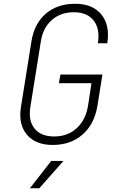

<svg xmlns="http://www.w3.org/2000/svg" viewBox="-20 -760 640 1020"><path d="M260 10Q169 10 123 -44.5Q77 -99 91 -190L147 -540Q162 -635 223.5 -687.5Q285 -740 379 -740Q472 -740 518.5 -683Q565 -626 550 -530H500Q512 -607 477.5 -651Q443 -695 372 -695Q302 -695 255 -653.5Q208 -612 197 -540L141 -190Q130 -118 164 -76.5Q198 -35 268 -35Q340 -35 388 -79.5Q436 -124 448 -200L466 -318H293L301 -364H524L498 -200Q482 -101 419 -45.5Q356 10 260 10ZM139 240 252 95H317L189 240Z"/></svg>

Font: JetBrains Mono Thin
Style: Italic
Weight: 100
Italic angle: -9°
Monospace: yes
Designer: Philipp Nurullin, Konstantin Bulenkov
Foundry: JetBrains
Version: Version 2.305; ttfautohint (v1.8.4.7-5d5b)